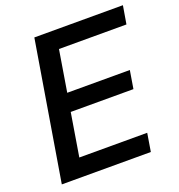

<svg xmlns="http://www.w3.org/2000/svg" viewBox="-131 -837 881 947"><g transform="rotate(-20 309.0 -364.0)"><path d="M32.7 0 153.3 -727.5H618.2L602.1 -632.3H248L212.4 -415.5H541L525.4 -320.8H196.3L159.2 -95.2H515.6L500 0Z"/></g></svg>

Font: Inter 18pt Medium
Style: Italic
Weight: 500
Italic angle: -9.3988°
Designer: Rasmus Andersson
Foundry: rsms
Version: Version 4.001;git-66647c0bb